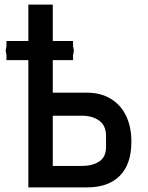

<svg xmlns="http://www.w3.org/2000/svg" viewBox="-20 -813 640 833"><path d="M103 -552H8V-574L4.5 -593.5L8 -612.5V-635H103V-793H209V-635H297V-612.5L300.5 -593.5L297 -574V-552H209V-411H357Q415.5 -411 459.2 -385.2Q503 -359.5 526.5 -311.5Q550 -263.5 550 -198Q550 -101 500 -50.5Q450 0 358 0H103ZM440 -175V-224Q440 -268 410.5 -289.5Q381 -311 334 -311H209V-93H334Q381.5 -93 410.8 -112.5Q440 -132 440 -175Z"/></svg>

Font: JuliaMono
Style: Bold
Weight: 700
Monospace: yes
Designer: cormullion
Foundry: corm
Version: Version 0.055; ttfautohint (v1.8.4)